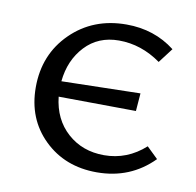

<svg xmlns="http://www.w3.org/2000/svg" viewBox="-57 -477 550 540"><g transform="rotate(10 218.5 -207.0)"><path d="M381 -92 413 -61Q348 5 252 5Q161 5 101.5 -53Q42 -111 42 -201Q42 -295 105 -357Q168 -419 263 -419Q343 -419 402 -373L370 -331Q314 -371 250 -371Q191 -371 153.5 -331Q116 -291 110 -230L335 -235L331 -184L110 -186Q117 -122 159.5 -84Q202 -46 264 -46Q330 -46 381 -92Z"/></g></svg>

Font: EauTest
Style: Italic
Weight: 400
Italic angle: -12°
Designer: Christian Thalmann (Catharsis Fonts)
Version: Version 0.001;PS 000.001;hotconv 1.0.88;makeotf.lib2.5.64775